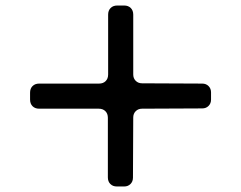

<svg xmlns="http://www.w3.org/2000/svg" viewBox="-20 -703 873 696"><path d="M430 -27H404Q389 -27 380 -36Q371 -45 371 -60V-276Q371 -291 362 -300Q353 -309 338 -309H122Q107 -309 98 -318Q89 -327 89 -342V-367Q89 -382 98 -391Q107 -400 122 -400H339Q354 -400 363 -409Q372 -418 372 -433V-650Q372 -665 381 -674Q390 -683 405 -683H430Q445 -683 454 -674Q463 -665 463 -650V-433Q463 -419 472 -410Q481 -401 495 -401L713 -400Q727 -400 736 -391Q745 -382 745 -368V-342Q745 -328 736 -319Q727 -310 713 -310L495 -309Q481 -309 472 -300Q463 -291 463 -277L462 -59Q462 -45 453 -36Q444 -27 430 -27Z"/></svg>

Font: Tsunagi Gothic Black
Style: Regular
Weight: 900
Designer: Yoshimichi Ohira
Foundry: Positype
Version: Version 1.001